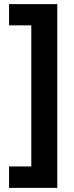

<svg xmlns="http://www.w3.org/2000/svg" viewBox="-20 -747 359 932"><path d="M24 61V165H258V-727H24V-624H132V61Z"/></svg>

Font: Noto Sans Myanmar UI SemiCondensed
Style: Bold
Weight: 700
Width: 4
Designer: Monotype Design Team
Foundry: Monotype Imaging Inc.
Version: Version 2.103